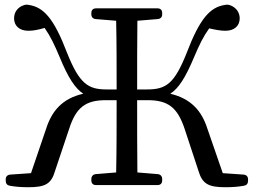

<svg xmlns="http://www.w3.org/2000/svg" viewBox="-20 -769 1063 805"><path d="M363 -18V-13C363 0 370 7 383 7H640C653 7 660 0 660 -13V-18C660 -30 653 -38 641 -39L556 -46C555 -140 555 -238 555 -349H599C684 -349 724 -319 754 -229L812 -53C828 2 854 16 925 16C954 16 979 14 1002 10C1014 8 1020 1 1020 -11V-17C1020 -29 1013 -36 1001 -37L914 -43L849 -231C826 -302 783 -355 694 -376C729 -399 757 -442 794 -530C816 -582 832 -615 857 -650C884 -644 905 -640 925 -640C964 -640 985 -662 985 -692C985 -717 970 -738 945 -747C936 -750 930 -750 921 -748C861 -738 818 -692 763 -548C711 -417 676 -394 596 -394H555C555 -498 555 -592 556 -682L641 -689C653 -690 660 -697 660 -709V-714C660 -727 653 -734 640 -734H383C370 -734 363 -727 363 -714V-709C363 -697 370 -690 382 -689L467 -682C469 -591 469 -498 469 -394H427C350 -394 313 -417 261 -548C206 -692 163 -738 103 -748C94 -750 88 -750 79 -747C53 -738 39 -717 39 -692C39 -662 60 -640 99 -640C119 -640 141 -644 167 -652C192 -616 208 -582 230 -530C266 -442 295 -399 329 -376C240 -356 197 -302 174 -231L110 -43L23 -37C11 -36 4 -29 4 -17V-11C4 1 10 8 22 10C45 14 70 16 98 16C169 16 195 3 211 -53L270 -229C299 -319 339 -349 424 -349H469C469 -237 469 -140 467 -46L382 -39C370 -38 363 -30 363 -18Z"/></svg>

Font: 寒蝉锦书宋 Text
Style: Regular
Weight: 400
Designer: 寒蝉锦书宋{Warren} 思源宋体{Ryoko NISHIZUKA 西塚涼子 (kana & ideographs); Frank Grießhammer (Latin, Greek & Cyrillic); Wenlong ZHANG 
Foundry: Adobe & ChillType
Version: Version 2.000;Glyphs 3.1.1 (3135)